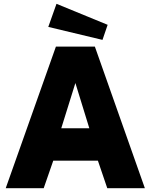

<svg xmlns="http://www.w3.org/2000/svg" viewBox="-20 -986 779 1006"><path d="M273 -742H477L739 0H542L493 -144H259L209 0H10ZM448 -314 375 -551 301 -314ZM544 -856 517 -777 233 -845 276 -966Z"/></svg>

Font: Morrison Black
Style: Regular
Weight: 900
Designer: Pablo Impallari, Rodrigo Fuenzalida (Modified by Dan O. Williams)
Version: Version 0.03;June 6, 2019;FontCreator 11.5.0.2425 64-bit; tt